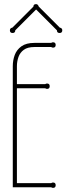

<svg xmlns="http://www.w3.org/2000/svg" viewBox="-20 -908 322 931"><path d="M228 -20Q233 -23 237 -23Q250 -23 250 -10Q250 3 237 3Q233 3 228 0H42V-587Q42 -616 51.5 -641.5Q61 -667 84 -683.5Q107 -700 147 -700H228Q233 -703 237 -703Q250 -703 250 -690Q250 -677 237 -677Q233 -677 228 -680H147Q114 -680 95.5 -666.5Q77 -653 69.5 -631.5Q62 -610 62 -587V-500H199Q204 -503 208 -503Q221 -503 221 -490Q221 -477 208 -477Q204 -477 199 -480H62V-20ZM270 -774Q282 -772 282 -761Q282 -748 269 -748Q256 -748 256 -761L155 -862L54 -761Q54 -748 41 -748Q28 -748 28 -761Q28 -772 40 -774L142 -876Q142 -888 155 -888Q164 -888 168 -876Z"/></svg>

Font: Wire One
Style: Regular
Weight: 400
Designer: Alexei Vanyashin, Gayaneh Bagdasaryan
Foundry: Cyreal
Version: Version 1.102; ttfautohint (v1.8.3)